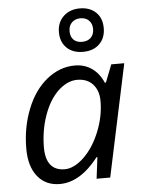

<svg xmlns="http://www.w3.org/2000/svg" viewBox="-56 -858 678 912"><g transform="rotate(-5 282.5 -401.5)"><path d="M358.9 -813Q406.7 -813 435.5 -785.4Q464.4 -757.8 464.4 -710.2Q464.4 -662.6 435.1 -634.3Q405.8 -606 356.9 -606Q308.1 -606 279.3 -634Q250.5 -662.1 250.5 -708.7Q250.5 -755.4 280.8 -784.2Q311 -813 358.9 -813ZM398.2 -668.9Q413.6 -684.1 413.6 -710Q413.6 -735.8 398.2 -751Q382.8 -766.1 357.9 -766.1Q333 -766.1 317.1 -750.7Q301.3 -735.4 301.3 -709.2Q301.3 -683.1 315.7 -668.5Q330.1 -653.8 356.4 -653.8Q382.8 -653.8 398.2 -668.9ZM192.9 9.8Q125.5 9.8 86.7 -38.3Q47.9 -86.4 47.9 -170.9Q47.9 -271.5 82.3 -358.6Q116.7 -445.8 178 -495.4Q239.3 -544.9 312 -544.9Q357.4 -544.9 392.3 -520.8Q427.2 -496.6 446.8 -451.2H452.1L484.9 -535.2H546.9L433.1 0H368.2L380.9 -102.1H377Q290 9.8 192.9 9.8ZM313.5 -103Q360.4 -148.4 389.6 -220.7Q418.9 -293 418.9 -366.2Q418.9 -416 391.8 -446Q364.7 -476.1 317.1 -476.1Q269.5 -476.1 225.1 -434.1Q181.6 -392.1 156.7 -320.3Q131.8 -248.5 131.8 -168.9Q131.8 -114.3 154.5 -86.2Q177.2 -58.1 221.7 -58.1Q266.1 -58.1 313.5 -103Z"/></g></svg>

Font: Open Sans Hebrew
Style: Italic
Weight: 400
Italic angle: -12°
Foundry: Ascender Corporation, Yanek Iontef
Version: Version 2.001;PS 002.001;hotconv 1.0.70;makeotf.lib2.5.58329